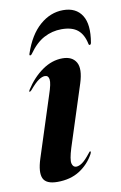

<svg xmlns="http://www.w3.org/2000/svg" viewBox="-76 -672 457 726"><g transform="rotate(-10 152.5 -309.0)"><path d="M165.5 -35.5Q176 -35.5 188.8 -44.5Q201.5 -53.5 220 -77Q225 -84 227 -83.5Q231 -82.5 226 -72.5Q206 -36 170.8 -13.5Q135.5 9 85.5 9Q42 9 31.2 -15Q20.5 -39 36.5 -89L111.5 -321.5Q125.5 -362.5 123.2 -378Q121 -393.5 107.5 -393.5Q97 -393.5 83.5 -384.5Q70 -375.5 48 -349.5Q43 -344.5 40.5 -345Q38 -345.5 41.5 -352Q69.5 -396 106.8 -422Q144 -448 184.5 -448Q222 -448 236.8 -422.2Q251.5 -396.5 234.5 -343L159 -109Q145.5 -65.5 149.2 -50.5Q153 -35.5 165.5 -35.5ZM200 -557Q164 -557 132.5 -540.2Q101 -523.5 73.5 -484.5Q70.5 -480 67 -480Q62.5 -480 65 -487Q88 -556 128.8 -591.5Q169.5 -627 218.5 -627Q268 -627 290.5 -591.5Q313 -556 301 -487Q299.5 -480 295 -480Q291.5 -480 291 -484.5Q283.5 -521.5 262 -539.2Q240.5 -557 200 -557Z"/></g></svg>

Font: Fraunces 144pt S000 SemiBold
Style: Italic
Weight: 600
Italic angle: -16°
Version: Version 1.000; ttfautohint (v1.8.3)